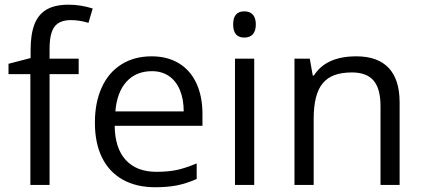

<svg xmlns="http://www.w3.org/2000/svg" viewBox="-20 -785 1797 815"><path d="M108.9 -470.2H16.1V-514.2L109.9 -538.6V-572.3Q109.9 -640.1 126.5 -682.4Q143.1 -724.6 178.5 -744.9Q213.9 -765.1 271 -765.1Q321.8 -765.1 373.5 -749L355.5 -688Q317.4 -699.7 279.8 -699.7Q244.6 -699.7 223.1 -683.6Q206.1 -670.4 198.2 -644.3Q190.4 -618.2 190.4 -577.1V-536.1H314V-470.2H190.4V0H108.9Z M382.8 -264.2Q382.8 -350.1 411.9 -413.8Q440.9 -477.5 495.4 -511.7Q549.8 -545.9 623.5 -545.9Q690.4 -545.9 739 -516.6Q787.6 -487.3 813.5 -431.9Q839.4 -376.5 839.4 -300.8V-251H466.8Q467.8 -156.2 513.7 -106Q559.6 -55.7 644 -55.7Q691.9 -55.7 728 -63Q764.2 -70.3 814.9 -91.3V-25.4Q771 -5.9 730.7 2Q690.4 9.8 638.7 9.8Q558.6 9.8 501 -22.5Q443.4 -54.7 413.1 -116.2Q382.8 -177.7 382.8 -264.2ZM625 -482.9Q558.1 -482.9 517.3 -438.7Q476.6 -394.5 469.7 -312H759.8Q759.8 -364.7 743.4 -403.3Q727.1 -441.9 696.8 -462.4Q666.5 -482.9 625 -482.9Z M1059.1 0H977.5V-536.1H1059.1ZM969.7 -681.2Q969.7 -709 981.4 -722.9Q993.2 -736.8 1017.1 -736.8Q1041 -736.8 1053.5 -722.7Q1065.9 -708.5 1065.9 -681.2Q1065.9 -654.3 1053.5 -639.9Q1041 -625.5 1017.1 -625.5Q969.7 -625.5 969.7 -681.2Z M1230 -536.1H1294.9L1307.6 -464.4H1312.5Q1363.8 -545.9 1492.7 -545.9Q1583.5 -545.9 1629.9 -496.6Q1676.3 -447.3 1676.3 -350.1V0H1595.2V-334.5Q1595.2 -408.7 1565.7 -443.1Q1536.1 -477.5 1473.6 -477.5Q1430.7 -477.5 1400.1 -466.3Q1369.6 -455.1 1350.1 -431.6Q1311.5 -385.7 1311.5 -281.2V0H1230Z"/></svg>

Font: Viking Open Sans
Style: Regular
Weight: 400
Foundry: Ascender Corporation
Version: Version 2.001